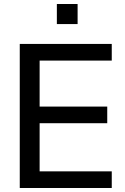

<svg xmlns="http://www.w3.org/2000/svg" viewBox="-20 -938 626 958"><path d="M537.6 0V-83H177.7V-323.2H515.1V-406.2H177.7V-635.7H537.6V-718.8H78.6V0ZM367.2 -817.9V-918H263.7V-817.9Z"/></svg>

Font: Winston
Style: Regular
Weight: 400
Designer: Vernon Adams, Kim Jin-seong, David Berlow, Cristiano Sobral
Foundry: The Winston Project Authors
Version: Version 3.004